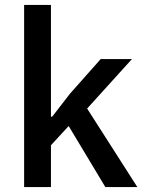

<svg xmlns="http://www.w3.org/2000/svg" viewBox="-20 -760 587 780"><path d="M78 -740H187V-286H192L264 -379L389 -520H516L334 -319L538 0H408L259 -248L187 -170V0H78Z"/></svg>

Font: IBMPlexSans-Medium
Style: Regular
Weight: 500
Designer: Mike Abbink, Paul van der Laan, Pieter van Rosmalen
Foundry: Bold Monday
Version: Version 3.1